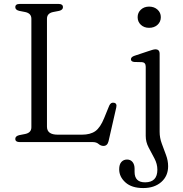

<svg xmlns="http://www.w3.org/2000/svg" viewBox="-20 -720 928 973"><path d="M280 -665 249 -659Q218 -652.5 218 -625V-78Q218 -37.5 272.5 -37.5H395Q438 -37.5 463.2 -55.5Q488.5 -73.5 508 -122L533.5 -184.5Q541.5 -202 556.5 -199.5Q574.5 -197 569 -174.5L530 -4Q524 19.5 504.5 19.5Q491 19.5 479.8 9.8Q468.5 0 450 0H79.5Q57.5 0 57.5 -16.5Q57.5 -30 77 -35L107.5 -41Q139 -47.5 139 -75V-625Q139 -652.5 107.5 -659L77 -665Q57.5 -670 57.5 -683.5Q57.5 -700 79.5 -700H277.5Q299 -700 299 -683.5Q299 -670 280 -665ZM735.5 -579Q710.5 -579 694 -594.2Q677.5 -609.5 677.5 -633Q677.5 -656 694 -671.2Q710.5 -686.5 735.5 -686.5Q761.5 -686.5 778.2 -671.2Q795 -656 795 -633Q795 -609.5 778.2 -594.2Q761.5 -579 735.5 -579ZM789 -52Q789 -21.5 799.8 7.5Q810.5 36.5 821.2 65.2Q832 94 832 122.5Q832 172 797.2 202.5Q762.5 233 706 233Q647.5 233 615.8 204.5Q584 176 584 138Q584 113.5 595 101Q606 88.5 624 88.5Q641.5 88.5 651.8 101.2Q662 114 662 135V151Q662 204.5 716 204Q777.5 203.5 777.5 140Q777.5 111 762.8 83.2Q748 55.5 733.2 27.5Q718.5 -0.5 718.5 -31V-381.5Q718.5 -403.5 700 -405L660 -406Q643.5 -408 643.5 -419.5Q643.5 -431.5 662 -437.5L731 -460.5Q743 -464.5 752 -467.2Q761 -470 767.5 -470Q789 -470 789 -447.5Z"/></svg>

Font: Fraunces 9pt S050 Light
Style: Regular
Weight: 300
Version: Version 1.000; ttfautohint (v1.8.3)